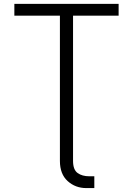

<svg xmlns="http://www.w3.org/2000/svg" viewBox="-20 -747 672 971"><path d="M52.6 -667.6V-727.3H579.9V-667.6H349.4V66.4Q349.4 111.9 372.9 128.2Q395.6 144.5 431.5 144.5H457V204.2H416.5Q361.5 204.2 322.4 169Q283 133.5 283 67.1V-667.6Z"/></svg>

Font: Inter P Light
Style: Regular
Weight: 300
Designer: Rasmus Andersson
Foundry: rsms
Version: Version 3.018;git-588b23468